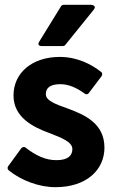

<svg xmlns="http://www.w3.org/2000/svg" viewBox="-20 -752 471 796"><path d="M14 -63C10 -58 11 -50 16 -46C66 -5 140 24 210 24C339 24 413 -48 413 -140C413 -241 330 -276 264 -301C207 -321 170 -335 170 -362C170 -385 185 -403 230 -403C265 -403 298 -388 331 -364C336 -360 344 -360 348 -366L401 -436C405 -441 405 -450 399 -454C358 -486 300 -516 228 -516C113 -516 36 -450 36 -356C36 -265 118 -225 183 -201C238 -180 280 -163 280 -134C280 -108 263 -88 214 -88C168 -88 129 -107 86 -140C80 -145 72 -142 68 -137ZM368 -711C384 -730 358 -732 358 -732H244C240 -732 235 -730 233 -726L143 -580C130 -560 154 -561 154 -561H240C244 -561 248 -562 250 -565Z"/></svg>

Font: Falling Sky
Style: Bd
Weight: 700
Designer: Paul D. Hunt
Foundry: Adobe Systems Incorporated
Version: Version 1.02